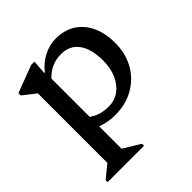

<svg xmlns="http://www.w3.org/2000/svg" viewBox="-195 -638 1015 1015"><g transform="rotate(-45 312.5 -130.5)"><path d="M315 13Q226 13 170 -29V-122Q194 -83 232 -63Q270 -43 319 -43Q365 -43 399 -67.5Q433 -92 452.5 -135.5Q472 -179 472 -237Q472 -323 437.5 -370.5Q403 -418 339 -418Q296 -418 262 -401Q228 -384 196 -346V-410H210Q240 -450 285 -473Q330 -496 376 -496Q440 -496 486 -467Q532 -438 557.5 -384.5Q583 -331 583 -258Q583 -179 549 -118Q515 -57 454 -22Q393 13 315 13ZM34 235V220L121 149L105 177V-390L148 -324L33 -414V-431L186 -489H211L205 -410H211V179L196 153L306 220V235Z"/></g></svg>

Font: Platypi Light
Style: Regular
Weight: 400
Version: Version 1.200